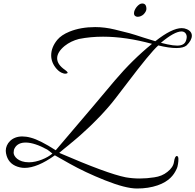

<svg xmlns="http://www.w3.org/2000/svg" viewBox="-20 -867 1118 1099"><path d="M794 -847C783 -847 773 -840 762 -827C752 -814 747 -802 747 -791C747 -764 783 -766 803 -786C813 -797 818 -807 818 -816C818 -837 810 -847 794 -847ZM801 -652C767 -663 740 -672 721 -677L637 -698C600 -707 563 -712 525 -712C469 -712 420 -703 378 -686C346 -673 323 -657 308 -639C285 -611 273 -581 273 -550C273 -523 283 -497 303 -474C316 -459 329 -451 340 -448C347 -445 355 -444 363 -447C371 -450 367 -456 352 -467C292 -508 293 -557 350 -604C374 -623 401 -636 432 -644C477 -653 523 -657 570 -657C657 -657 751 -643 850 -616C775 -555 704 -485 637 -406C585 -343 472 -210 299 -7C238 -46 191 -70 156 -79C138 -84 122 -86 107 -86C47 -86 13 -44 13 -4C13 5 15 15 18 25C29 60 54 82 94 91C103 93 112 94 121 94C169 94 227 70 294 22L379 70C436 102 503 134 581 165C659 196 720 212 764 212C808 212 847 206 882 194C949 171 975 133 988 106C995 93 998 81 999 71C1002 51 1004 26 992 26C985 26 979 37 976 59C973 81 960 100 938 117C917 134 892 144 863 148C807 157 752 157 700 148C629 134 502 87 319 8L344 -13L375 -38C380 -43 391 -51 406 -64C422 -77 434 -88 442 -95L478 -128C509 -156 526 -175 554 -203C568 -218 584 -235 601 -255C619 -275 655 -321 710 -394C795 -506 853 -577 886 -607C969 -587 1024 -587 1048 -607C1088 -646 1088 -684 1049 -700C1040 -704 1031 -706 1020 -706C983 -706 932 -681 869 -631ZM901 -622C952 -665 992 -687 1019 -687C1042 -687 1049 -667 1049 -656C1045 -601 1008 -594 901 -622ZM64 -19C87 -62 154 -64 250 -11C257 -6 267 1 280 12C251 37 194 62 146 62C83 62 58 27 58 7C58 -3 60 -12 64 -19Z"/></svg>

Font: VL Great Vibes
Style: Regular
Weight: 400
Designer: Robert E. Leuschke
Foundry: Robert E. Leuschke
Version: Version 1.001